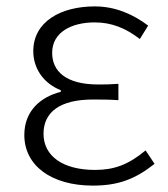

<svg xmlns="http://www.w3.org/2000/svg" viewBox="-20 -567 525 600"><path d="M270 13C348 13 401 -6 463 -55L435 -97C381 -52 336 -36 277 -36C177 -36 116 -79 116 -149C116 -217 168 -256 270 -256C296 -256 319 -256 350 -254V-305C323 -303 307 -303 287 -303C185 -303 143 -345 143 -402C143 -466 203 -497 276 -497C329 -497 373 -479 417 -445L443 -487C395 -523 340 -547 276 -547C171 -547 84 -500 84 -407C84 -354 115 -307 170 -285V-280C110 -265 56 -223 56 -145C56 -50 140 13 270 13Z"/></svg>

Font: Noto Sans KR Light
Style: Regular
Weight: 300
Designer: Ryoko NISHIZUKA 西塚涼子 (kana, bopomofo & ideographs); Paul D. Hunt (Latin, Greek & Cyrillic); Sandoll Communications 산돌커뮤니
Foundry: Adobe
Version: Version 2.004;hotconv 1.0.118;makeotfexe 2.5.65603